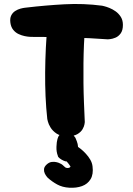

<svg xmlns="http://www.w3.org/2000/svg" viewBox="-20 -673 653 942"><path d="M308 -5Q276 -5 257 -18Q238 -31 228 -47.5Q218 -64 215 -76.5Q212 -89 212 -89Q206 -143 203.5 -200.5Q201 -258 201.5 -318Q202 -378 205 -439Q208 -500 214 -561Q214 -561 216 -571.5Q218 -582 225.5 -595Q233 -608 250 -618Q267 -628 297 -628Q338 -627 359 -614Q380 -601 388 -584Q396 -567 397 -554Q398 -541 398 -541Q394 -500 392 -455Q390 -410 389.5 -362.5Q389 -315 389.5 -266Q390 -217 392 -168.5Q394 -120 396 -74Q396 -74 394.5 -63.5Q393 -53 385 -39Q377 -25 359 -14.5Q341 -4 308 -5ZM509 -480Q470 -483 420.5 -485.5Q371 -488 319 -489.5Q267 -491 219 -491.5Q171 -492 134 -492Q134 -492 124.5 -492.5Q115 -493 100.5 -496Q86 -499 71 -506Q56 -513 45 -526.5Q34 -540 31 -561Q28 -583 35 -597Q42 -611 54.5 -619Q67 -627 80 -630.5Q93 -634 102 -635Q111 -636 111 -636Q204 -647 297 -652Q390 -657 481 -645Q481 -645 491.5 -642.5Q502 -640 517 -634Q532 -628 547 -617.5Q562 -607 572.5 -590.5Q583 -574 583 -551Q583 -524 572 -509Q561 -494 546 -488Q531 -482 520 -481Q509 -480 509 -480ZM320 248Q286 246 260.5 232Q235 218 214 199Q214 199 209 193Q204 187 199.5 177.5Q195 168 196 156.5Q197 145 209 134Q221 123 234 121.5Q247 120 256.5 122.5Q266 125 266 125Q282 131 289 138Q296 145 303 150Q311 152 316 151Q321 150 323.5 147.5Q326 145 326 144Q322 137 317 131Q312 125 307 119Q303 120 292.5 115.5Q282 111 273 104Q264 97 264 92Q256 72 257 47Q258 22 262 9Q262 9 265 0.5Q268 -8 278 -17Q288 -26 309 -25Q329 -24 339.5 -10.5Q350 3 350 3Q352 8 357 20.5Q362 33 363 48Q368 51 378.5 59.5Q389 68 401.5 81.5Q414 95 423 110.5Q432 126 434 143Q439 182 424.5 206Q410 230 382.5 240Q355 250 320 248Z"/></svg>

Font: Sour Gummy Black
Style: Regular
Weight: 900
Designer: Stefie Justprince
Foundry: Eifetstype
Version: Version 1.000